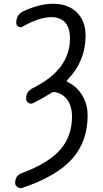

<svg xmlns="http://www.w3.org/2000/svg" viewBox="-20 -760 540 1009"><path d="M95.7 149.4Q234.4 97.7 296.4 26.9Q358.4 -43.9 358.4 -147.5Q358.4 -201.2 334.5 -234.9Q310.5 -268.6 266.6 -276.4Q258.8 -277.3 250 -272.5Q205.1 -243.2 153.3 -217.8Q140.6 -211.9 128.9 -219.7Q117.2 -227.5 117.2 -242.2Q117.2 -280.3 154.3 -297.9Q348.6 -394.5 347.7 -559.6Q347.7 -613.3 322.3 -641.6Q296.9 -669.9 250 -669.9Q186.5 -669.9 98.6 -620.1Q87.9 -613.3 76.7 -620.1Q65.4 -627 65.4 -639.6Q65.4 -681.6 99.6 -699.2Q184.6 -740.2 259.8 -740.2Q337.9 -740.2 383.8 -694.8Q429.7 -649.4 429.7 -573.2Q429.7 -437.5 333 -338.9Q327.1 -333 335 -329.1Q382.8 -306.6 411.6 -259.8Q440.4 -212.9 440.4 -152.3Q440.4 -16.6 358.9 75.2Q277.3 167 96.7 227.5Q84 231.4 71.8 223.1Q59.6 214.8 59.6 201.2Q59.6 162.1 95.7 149.4Z"/></svg>

Font: Rounded Mgen+ 1mn regular
Style: Regular
Weight: 400
Designer: [Source Han Sans]
Ryoko NISHIZUKA  (kana & ideographs); Paul D. Hunt (Latin, Greek & Cyrillic); Wenlong ZHANG  (bopomofo
Version: Version 1.059.20150602